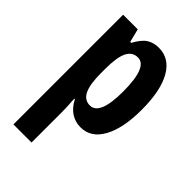

<svg xmlns="http://www.w3.org/2000/svg" viewBox="-237 -645 974 974"><g transform="rotate(45 250.0 -158.5)"><path d="M303 -557Q380 -557 422 -483Q464 -409 464 -273Q464 -140 422.5 -65Q381 10 307 10Q269 10 238 -10Q207 -30 186 -71H182Q184 -40 185 -17Q186 6 186 21V240H56V-547H161L179 -475H186Q212 -523 239 -540Q266 -557 303 -557ZM263 -447Q223 -447 204.5 -409Q186 -371 186 -287V-260Q186 -178 204.5 -140Q223 -102 262 -102Q332 -102 332 -271Q332 -447 263 -447Z"/></g></svg>

Font: Noto Sans Lao UI ExtCond
Style: Bold
Weight: 700
Width: 2
Designer: Monotype Design Team
Foundry: Monotype Imaging Inc.
Version: Version 2.000; ttfautohint (v1.8.4.7-5d5b)